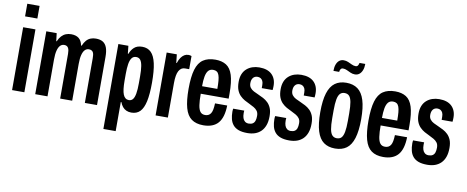

<svg xmlns="http://www.w3.org/2000/svg" viewBox="-74 -1062 3856 1585"><g transform="rotate(10 1854.0 -269.5)"><path d="M45 -618V-724H148V-618ZM45 0V-527H148V0Z M239 0V-527H326L334 -461H338Q350 -489 366 -506Q382 -523 402 -531Q422 -539 446 -539Q486 -539 510 -520.5Q534 -502 542 -461H547Q559 -489 574 -506Q589 -523 609 -531Q629 -539 653 -539Q690 -539 712.5 -525Q735 -511 746 -481.5Q757 -452 757 -404V0H655V-375Q655 -390 653.5 -402Q652 -414 647.5 -423Q643 -432 634 -437Q625 -442 612 -442Q592 -442 578 -427.5Q564 -413 556.5 -383.5Q549 -354 549 -308V0H448V-375Q448 -390 446 -402Q444 -414 439.5 -423Q435 -432 426.5 -437Q418 -442 405 -442Q385 -442 371 -427.5Q357 -413 349.5 -383.5Q342 -354 342 -308V0Z M843 185V-527H927L934 -462H939Q950 -494 974.5 -516.5Q999 -539 1042 -539Q1088 -539 1116.5 -510.5Q1145 -482 1158.5 -421Q1172 -360 1172 -260Q1172 -164 1159 -104Q1146 -44 1118.5 -16Q1091 12 1046 12Q1022 12 1003.5 3.5Q985 -5 972 -21Q959 -37 951 -59H946V185ZM1008 -86Q1029 -86 1041.5 -101.5Q1054 -117 1060 -150.5Q1066 -184 1066 -239V-294Q1066 -347 1060.5 -381Q1055 -415 1042.5 -431Q1030 -447 1007 -447Q984 -447 970.5 -429.5Q957 -412 951.5 -378Q946 -344 946 -294V-239Q946 -199 949.5 -170Q953 -141 960.5 -122.5Q968 -104 980 -95Q992 -86 1008 -86Z M1248 0V-527H1333L1341 -456H1345Q1354 -484 1366.5 -502Q1379 -520 1394.5 -529.5Q1410 -539 1428 -539Q1435 -539 1441.5 -538Q1448 -537 1455 -534V-424H1419Q1403 -424 1390.5 -416Q1378 -408 1369 -392Q1360 -376 1355.5 -350Q1351 -324 1351 -288V0Z M1649 12Q1588 12 1550 -15.5Q1512 -43 1495 -104Q1478 -165 1478 -263Q1478 -365 1496 -425.5Q1514 -486 1553.5 -512.5Q1593 -539 1655 -539Q1710 -539 1746.5 -516Q1783 -493 1800.5 -437.5Q1818 -382 1818 -284V-241H1584Q1584 -183 1589.5 -146Q1595 -109 1609 -91.5Q1623 -74 1650 -74Q1665 -74 1677 -80Q1689 -86 1697 -98.5Q1705 -111 1709 -132Q1713 -153 1714 -183H1816Q1815 -134 1804.5 -97Q1794 -60 1773.5 -36Q1753 -12 1721.5 0Q1690 12 1649 12ZM1584 -304H1712Q1712 -345 1709.5 -373Q1707 -401 1700.5 -419Q1694 -437 1682 -445Q1670 -453 1652 -453Q1625 -453 1610.5 -435.5Q1596 -418 1590 -385Q1584 -352 1584 -304Z M2018 12Q1973 12 1944 1Q1915 -10 1898 -30.5Q1881 -51 1874 -79Q1867 -107 1867 -140Q1867 -145 1867.5 -152Q1868 -159 1869 -166H1962Q1961 -159 1961 -153.5Q1961 -148 1961 -142Q1961 -121 1966.5 -104Q1972 -87 1984.5 -77Q1997 -67 2016 -67Q2037 -67 2050 -75.5Q2063 -84 2068.5 -100.5Q2074 -117 2074 -141Q2074 -167 2062.5 -182.5Q2051 -198 2032.5 -208.5Q2014 -219 1993 -229Q1973 -238 1952.5 -249.5Q1932 -261 1914 -279Q1896 -297 1885.5 -324Q1875 -351 1875 -392Q1875 -429 1886 -456.5Q1897 -484 1918 -502.5Q1939 -521 1966 -530Q1993 -539 2024 -539Q2058 -539 2084 -530.5Q2110 -522 2128 -505Q2146 -488 2155.5 -464Q2165 -440 2165 -409Q2165 -401 2164.5 -391.5Q2164 -382 2163 -374H2072V-399Q2072 -421 2065.5 -434Q2059 -447 2048 -453.5Q2037 -460 2022 -460Q2010 -460 2000.5 -455.5Q1991 -451 1984.5 -442.5Q1978 -434 1975 -423Q1972 -412 1972 -398Q1972 -375 1983.5 -360Q1995 -345 2013.5 -335.5Q2032 -326 2053 -317Q2074 -308 2096 -296.5Q2118 -285 2136 -267.5Q2154 -250 2165 -223.5Q2176 -197 2176 -156Q2176 -112 2164.5 -80.5Q2153 -49 2132 -28.5Q2111 -8 2082.5 2Q2054 12 2018 12Z M2370 12Q2325 12 2296 1Q2267 -10 2250 -30.5Q2233 -51 2226 -79Q2219 -107 2219 -140Q2219 -145 2219.5 -152Q2220 -159 2221 -166H2314Q2313 -159 2313 -153.5Q2313 -148 2313 -142Q2313 -121 2318.5 -104Q2324 -87 2336.5 -77Q2349 -67 2368 -67Q2389 -67 2402 -75.5Q2415 -84 2420.5 -100.5Q2426 -117 2426 -141Q2426 -167 2414.5 -182.5Q2403 -198 2384.5 -208.5Q2366 -219 2345 -229Q2325 -238 2304.5 -249.5Q2284 -261 2266 -279Q2248 -297 2237.5 -324Q2227 -351 2227 -392Q2227 -429 2238 -456.5Q2249 -484 2270 -502.5Q2291 -521 2318 -530Q2345 -539 2376 -539Q2410 -539 2436 -530.5Q2462 -522 2480 -505Q2498 -488 2507.5 -464Q2517 -440 2517 -409Q2517 -401 2516.5 -391.5Q2516 -382 2515 -374H2424V-399Q2424 -421 2417.5 -434Q2411 -447 2400 -453.5Q2389 -460 2374 -460Q2362 -460 2352.5 -455.5Q2343 -451 2336.5 -442.5Q2330 -434 2327 -423Q2324 -412 2324 -398Q2324 -375 2335.5 -360Q2347 -345 2365.5 -335.5Q2384 -326 2405 -317Q2426 -308 2448 -296.5Q2470 -285 2488 -267.5Q2506 -250 2517 -223.5Q2528 -197 2528 -156Q2528 -112 2516.5 -80.5Q2505 -49 2484 -28.5Q2463 -8 2434.5 2Q2406 12 2370 12Z M2753 12Q2696 12 2658 -15.5Q2620 -43 2601 -104Q2582 -165 2582 -263Q2582 -362 2601 -422.5Q2620 -483 2658 -511Q2696 -539 2753 -539Q2811 -539 2849 -511Q2887 -483 2906 -422.5Q2925 -362 2925 -263Q2925 -165 2906 -104Q2887 -43 2849 -15.5Q2811 12 2753 12ZM2753 -74Q2778 -74 2792 -89Q2806 -104 2812.5 -138.5Q2819 -173 2819 -231V-295Q2819 -354 2812.5 -388.5Q2806 -423 2792 -438Q2778 -453 2753 -453Q2730 -453 2715.5 -438Q2701 -423 2694.5 -388.5Q2688 -354 2688 -295V-231Q2688 -173 2694.5 -138.5Q2701 -104 2715.5 -89Q2730 -74 2753 -74ZM2630 -617Q2630 -649 2638.5 -671.5Q2647 -694 2662.5 -706Q2678 -718 2699 -718Q2719 -718 2736.5 -710.5Q2754 -703 2770.5 -695Q2787 -687 2803 -687Q2816 -687 2822 -696Q2828 -705 2831 -719H2879Q2879 -688 2870 -665.5Q2861 -643 2845.5 -631Q2830 -619 2809 -619Q2789 -619 2771.5 -627Q2754 -635 2738 -642.5Q2722 -650 2705 -650Q2692 -650 2685.5 -640.5Q2679 -631 2678 -617Z M3157 12Q3096 12 3058 -15.5Q3020 -43 3003 -104Q2986 -165 2986 -263Q2986 -365 3004 -425.5Q3022 -486 3061.5 -512.5Q3101 -539 3163 -539Q3218 -539 3254.5 -516Q3291 -493 3308.5 -437.5Q3326 -382 3326 -284V-241H3092Q3092 -183 3097.5 -146Q3103 -109 3117 -91.5Q3131 -74 3158 -74Q3173 -74 3185 -80Q3197 -86 3205 -98.5Q3213 -111 3217 -132Q3221 -153 3222 -183H3324Q3323 -134 3312.5 -97Q3302 -60 3281.5 -36Q3261 -12 3229.5 0Q3198 12 3157 12ZM3092 -304H3220Q3220 -345 3217.5 -373Q3215 -401 3208.5 -419Q3202 -437 3190 -445Q3178 -453 3160 -453Q3133 -453 3118.5 -435.5Q3104 -418 3098 -385Q3092 -352 3092 -304Z M3526 12Q3481 12 3452 1Q3423 -10 3406 -30.5Q3389 -51 3382 -79Q3375 -107 3375 -140Q3375 -145 3375.5 -152Q3376 -159 3377 -166H3470Q3469 -159 3469 -153.5Q3469 -148 3469 -142Q3469 -121 3474.5 -104Q3480 -87 3492.5 -77Q3505 -67 3524 -67Q3545 -67 3558 -75.5Q3571 -84 3576.5 -100.5Q3582 -117 3582 -141Q3582 -167 3570.5 -182.5Q3559 -198 3540.5 -208.5Q3522 -219 3501 -229Q3481 -238 3460.5 -249.5Q3440 -261 3422 -279Q3404 -297 3393.5 -324Q3383 -351 3383 -392Q3383 -429 3394 -456.5Q3405 -484 3426 -502.5Q3447 -521 3474 -530Q3501 -539 3532 -539Q3566 -539 3592 -530.5Q3618 -522 3636 -505Q3654 -488 3663.5 -464Q3673 -440 3673 -409Q3673 -401 3672.5 -391.5Q3672 -382 3671 -374H3580V-399Q3580 -421 3573.5 -434Q3567 -447 3556 -453.5Q3545 -460 3530 -460Q3518 -460 3508.5 -455.5Q3499 -451 3492.5 -442.5Q3486 -434 3483 -423Q3480 -412 3480 -398Q3480 -375 3491.5 -360Q3503 -345 3521.5 -335.5Q3540 -326 3561 -317Q3582 -308 3604 -296.5Q3626 -285 3644 -267.5Q3662 -250 3673 -223.5Q3684 -197 3684 -156Q3684 -112 3672.5 -80.5Q3661 -49 3640 -28.5Q3619 -8 3590.5 2Q3562 12 3526 12Z"/></g></svg>

Font: Archivo ExtraCondensed SemiBold
Style: Regular
Weight: 600
Width: 2
Designer: Hector Gatti
Foundry: Omnibus-Type
Version: Version 2.001